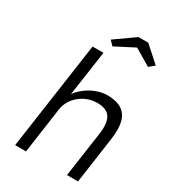

<svg xmlns="http://www.w3.org/2000/svg" viewBox="-220 -1035 1016 1145"><g transform="rotate(30 288.0 -463.0)"><path d="M73 0 179 -740H254L206 -408L189 -393Q206 -434 240.5 -465.5Q275 -497 318 -515Q361 -533 403 -533Q463 -533 500 -510Q537 -487 549.5 -439Q562 -391 551 -317L506 0H430L475 -313Q482 -365 473.5 -398.5Q465 -432 439 -448Q413 -464 371 -463Q338 -463 307.5 -451.5Q277 -440 253 -420Q229 -400 213.5 -374Q198 -348 193 -318L148 0H111Q104 0 95 0Q86 0 73 0ZM281 -800 252 -830 388 -926H455L562 -830L526 -800L398 -876H428Z"/></g></svg>

Font: Lexend Light
Style: Italic
Weight: 300
Italic angle: -8.13011°
Designer: Bonnie Shaver-Troup, Thomas Jockin
Foundry: Lexend
Version: Version 1.007